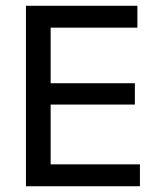

<svg xmlns="http://www.w3.org/2000/svg" viewBox="-20 -648 567 668"><path d="M466.8 0H70.3V-627.9H458V-551.8H156.2V-358.4H449.2V-284.2H156.2V-76.2H466.8Z"/></svg>

Font: Padauk
Style: Regular
Weight: 400
Designer: Debbi Hosken
Foundry: SIL
Version: Version 3.003; ttfautohint (v1.8.2) -l 8 -r 50 -G 200 -x 14 